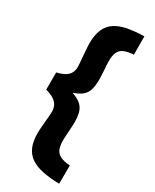

<svg xmlns="http://www.w3.org/2000/svg" viewBox="-226 -814 806 1001"><g transform="rotate(30 177.5 -313.0)"><path d="M323.6 130.3Q266.5 129.1 223.2 120.2Q180 111.3 151.3 91.8Q122.6 72.3 108.4 39.3Q94.2 6.4 94.2 -43.6Q94.2 -60.6 96.1 -81.7Q98 -102.8 99.8 -123.4Q101.8 -140.3 102.6 -154.7Q103.5 -169 103.5 -177Q103.5 -208.7 83.6 -229.1Q63.6 -249.5 19.9 -260.9V-364.4Q64.2 -374.6 83.9 -394.1Q103.5 -413.6 103.5 -444.7Q103.5 -454.7 102.1 -470.6Q100.8 -486.4 99.4 -504.3Q98 -525.2 96.1 -546Q94.2 -566.7 94.2 -581.7Q94.2 -633.4 108.6 -666.8Q123 -700.3 152 -719.8Q181 -739.3 224 -747.7Q267.1 -756.1 324.2 -757.3L324.8 -647.2Q285.6 -645.2 264.5 -634.4Q243.4 -623.7 235.6 -603.7Q227.9 -583.8 227.9 -553.2Q227.9 -540.2 229 -525.9Q230.1 -511.6 231.1 -496.6Q231.7 -483.3 232.5 -470.3Q233.3 -457.3 233.3 -446.3Q233.3 -406.9 225.9 -382.5Q218.4 -358.1 199.9 -342.8Q181.4 -327.4 147 -315.4Q181.4 -303.4 199.9 -287.6Q218.4 -271.7 225.9 -247.4Q233.3 -223.1 233.3 -185.6Q233.3 -175.3 232.5 -163.1Q231.7 -151 231.1 -138Q230.1 -121.9 229 -106.7Q227.9 -91.4 227.9 -76.5Q227.9 -46.6 235.3 -26Q242.8 -5.3 263.9 5.9Q284.9 17.2 324.2 20.2Z"/></g></svg>

Font: Cairo
Style: Regular
Weight: 400
Designer: Mohamed Gaber, Accademia di Belle Arti di Urbino
Foundry: Kief Type Foundry, Accademia di Belle Arti di Urbino
Version: Version 3.120